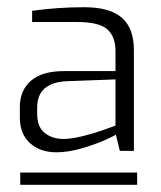

<svg xmlns="http://www.w3.org/2000/svg" viewBox="-20 -778 447 532"><path d="M157 -581H300V-636Q300 -677 277 -697Q254 -717 194 -717H69V-748Q139 -758 213 -758Q284 -758 317.5 -729Q351 -700 351 -639V-360H312L301 -405Q296 -401 267.5 -388.5Q239 -376 203 -366Q167 -356 136 -356Q91 -356 63 -381.5Q35 -407 35 -452V-481Q35 -528 66 -554.5Q97 -581 157 -581ZM300 -430V-558L165 -553Q83 -549 83 -480V-463Q83 -426 104 -409.5Q125 -393 156 -393Q178 -393 210 -401Q242 -409 267 -418Q292 -427 300 -430ZM36 -300H360V-266H36Z"/></svg>

Font: Exo Light
Style: Regular
Weight: 300
Designer: Natanael Gama
Foundry: Natanael Gama
Version: Version 1.500; ttfautohint (v1.6)